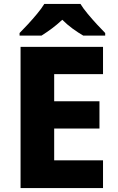

<svg xmlns="http://www.w3.org/2000/svg" viewBox="-20 -951 595 971"><path d="M501 0H84V-714H501V-576H254V-439H483V-301H254V-140H501ZM387 -931Q401 -908 424 -880.5Q447 -853 470.5 -827.5Q494 -802 512 -784V-771H401Q375 -786 347.5 -806Q320 -826 295 -851Q268 -826 242.5 -807Q217 -788 190 -771H79V-784Q98 -803 121.5 -828.5Q145 -854 167.5 -881Q190 -908 204 -931Z"/></svg>

Font: Noto Sans Gurmukhi UI ExtraBold
Style: Regular
Weight: 800
Designer: Jelle Bosma - Monotype Design Team
Foundry: Monotype Imaging Inc.
Version: Version 2.004; ttfautohint (v1.8.4.7-5d5b)